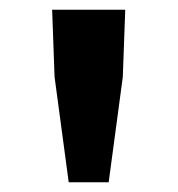

<svg xmlns="http://www.w3.org/2000/svg" viewBox="-20 -799 365 394"><path d="M121 -425 92 -641 87 -779H237L232 -641L203 -425Z"/></svg>

Font: Noto Sans HK Thin
Style: Bold
Weight: 700
Version: Version 2.004-H2;hotconv 1.0.118;makeotfexe 2.5.65603